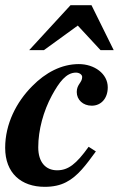

<svg xmlns="http://www.w3.org/2000/svg" viewBox="-25 -710 489 743"><path d="M318 -142C270 -75 239 -51 196 -51C152 -51 123 -82 123 -140C123 -207 143 -280 176 -341C204 -392 231 -429 269 -429C281 -429 293 -422 293 -412C293 -390 272 -384 272 -354C272 -324 296 -301 330 -301C367 -301 392 -330 392 -372C392 -425 340 -462 280 -462C213 -462 151 -429 100 -377C38 -315 -5 -230 -5 -138C-5 -40 57 13 148 13C181 13 208 7 231 -5C276 -28 308 -72 346 -124ZM364 -516H415L329 -690H248L88 -516H145L276 -611Z"/></svg>

Font: STIXGeneral
Style: Bold Italic
Weight: 700
Italic angle: -16.33°
Designer: MicroPress Inc., with final additions and corrections provided by Coen Hoffman, Elsevier (retired)
Version: Version 1.1.0